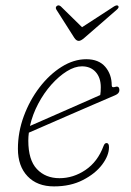

<svg xmlns="http://www.w3.org/2000/svg" viewBox="-20 -674 480 702"><path d="M378.5 -136Q378.5 -105.5 353.5 -72.2Q328.5 -39 283.2 -15.8Q238 7.5 177.5 7.5Q116 7.5 80.8 -29.5Q45.5 -66.5 45.5 -130Q45.5 -191 67 -249.2Q88.5 -307.5 124.5 -354.5Q160.5 -401.5 205 -429.5Q249.5 -457.5 295.5 -457.5Q341 -457.5 364.8 -429.8Q388.5 -402 388.5 -362Q388.5 -352.5 400.5 -356Q416.5 -361.5 416.5 -344Q416.5 -332.5 401.5 -326Q365 -310.5 317.8 -290Q270.5 -269.5 223.2 -249Q176 -228.5 138.8 -212.2Q101.5 -196 85.5 -189Q83.5 -174 83.5 -160Q83.5 -89 115 -55.8Q146.5 -22.5 197.5 -22.5Q248 -22.5 292.5 -52.5Q337 -82.5 358.5 -140Q362.5 -151 369.5 -151Q378.5 -151 378.5 -136ZM279.5 -431.5Q253.5 -431.5 224.5 -413.5Q195.5 -395.5 168 -364.8Q140.5 -334 119.8 -294.8Q99 -255.5 89.5 -213.5Q107.5 -221.5 138.5 -235Q169.5 -248.5 206.5 -264.8Q243.5 -281 280.2 -297.2Q317 -313.5 346.5 -326.5Q348.5 -337.5 348.5 -355Q348.5 -390 329.8 -410.8Q311 -431.5 279.5 -431.5ZM289 -536Q276 -524.5 268 -524.5Q259 -524.5 251.5 -536L186 -639Q181 -648 189 -653Q195.5 -656.5 202.5 -650.5L280 -574.5L397 -650.5Q407 -656.5 411.5 -653Q417.5 -648 407.5 -639Z"/></svg>

Font: Fraunces 9pt SuperSoft Thin
Style: Italic
Weight: 100
Italic angle: -16°
Version: Version 1.000;[0bf87f6ff]